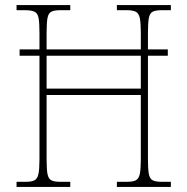

<svg xmlns="http://www.w3.org/2000/svg" viewBox="-20 -734 736 754"><path d="M45 0V-20H81Q104 -20 115.5 -26Q127 -32 131 -51Q135 -70 135 -108V-515H57V-540H135V-605Q135 -644 131.5 -663Q128 -682 115.5 -688Q103 -694 77 -694H45V-714H256V-694H218Q193 -694 181.5 -688Q170 -682 166.5 -663Q163 -644 163 -605V-540H533V-605Q533 -644 529 -663Q525 -682 513 -688Q501 -694 476 -694H439V-714H651V-694H616Q591 -694 579.5 -688Q568 -682 564.5 -663Q561 -644 561 -605V-540H639V-515H561V-108Q561 -70 564.5 -51Q568 -32 579.5 -26Q591 -20 616 -20H651V0H439V-20H477Q502 -20 513.5 -26Q525 -32 529 -51Q533 -70 533 -108V-361H163V-108Q163 -70 166.5 -51Q170 -32 181.5 -26Q193 -20 217 -20H256V0ZM163 -386H533V-515H163Z"/></svg>

Font: Noto Serif Tamil SemiCondensed Thin
Style: Italic
Weight: 100
Width: 4
Italic angle: -12°
Designer: Indian Type Foundry, Tom Grace, and the Monotype Design Team
Foundry: Monotype Imaging Inc.
Version: Version 2.003; ttfautohint (v1.8.4.7-5d5b)